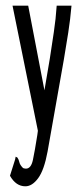

<svg xmlns="http://www.w3.org/2000/svg" viewBox="-20 -480 290 674"><path d="M69 174Q36 174 15 137L33 80L35 70L41 73Q46 80 48 89.5Q50 99 61 110Q67 112 71 112Q89 112 95.5 81.5Q102 51 111 -6L113 -21L24 -460H79L136 -163L155 -275Q162 -321 169 -367.5Q176 -414 179 -460H231Q227 -413 219.5 -365Q212 -317 204 -270L147 52Q135 117 114 145.5Q93 174 69 174Z"/></svg>

Font: Inconsolata UltraCondensed Medium
Style: Regular
Weight: 500
Width: 1
Monospace: yes
Designer: Raph Levien, Cyreal, Brenton Simpson
Foundry: Raph Levien, Cyreal, Google
Version: Version 3.001; ttfautohint (v1.8.2.53-6de2)